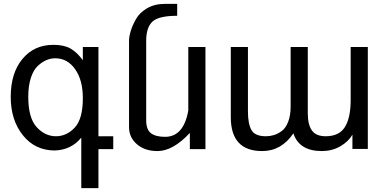

<svg xmlns="http://www.w3.org/2000/svg" viewBox="-20 -765 1972 985"><path d="M35 -268Q35 -390 95 -462.5Q155 -535 254 -535Q309 -535 342.5 -515.5Q376 -496 405 -456V-524H485V-66H561V0H485V200H397V-59Q346 4 261 7Q160 7 97.5 -71Q35 -149 35 -268ZM267 -66Q322 -66 363.5 -110.5Q405 -155 405 -261Q405 -354 365.5 -410Q326 -466 263 -466Q241 -466 219 -457Q197 -448 174.5 -427.5Q152 -407 138.5 -366Q125 -325 125 -269Q125 -160 168 -113Q211 -66 267 -66Z M827 -63Q922 -63 946 -198V-524H1034V0H954V-83Q867 10 788 10Q723 10 682.5 -25Q642 -60 642 -112V-556Q642 -577 650.5 -605.5Q659 -634 677.5 -667Q696 -700 734.5 -722.5Q773 -745 824 -745H889V-684Q794 -684 762 -654Q730 -624 730 -556V-148Q730 -100 754.5 -81.5Q779 -63 827 -63Z M1651 -66Q1720 -66 1749.5 -113.5Q1779 -161 1779 -251V-524H1867V-1H1788V-74Q1767 -38 1725 -14Q1683 10 1631 10Q1515 10 1485 -81Q1424 10 1325 10Q1164 10 1164 -164V-524H1252V-193Q1252 -130 1270 -98Q1288 -66 1344 -66Q1365 -66 1385 -72Q1405 -78 1425.5 -93Q1446 -108 1458.5 -140.5Q1471 -173 1471 -219V-524H1559V-183Q1559 -126 1580 -96Q1601 -66 1651 -66Z"/></svg>

Font: ColatingCofangSans
Style: Regular
Weight: 400
Foundry: GNU
Version: Version 412.227;June 27, 2022;FontCreator 11.0.0.2412 32-bit